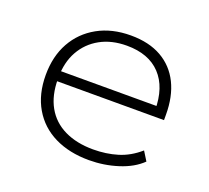

<svg xmlns="http://www.w3.org/2000/svg" viewBox="-93 -610 800 734"><g transform="rotate(20 307.0 -243.5)"><path d="M334 8Q254 8 194 -21.5Q134 -51 101 -107.5Q68 -164 68 -242Q68 -318 99.5 -374.5Q131 -431 188.5 -463Q246 -495 323 -495Q397 -495 448 -466Q499 -437 525.5 -383.5Q552 -330 552 -256V-234H98V-275H529L507 -258Q507 -351 459 -402Q411 -453 322 -453Q260 -453 214 -427.5Q168 -402 142.5 -356.5Q117 -311 117 -249V-243Q117 -177 143 -130.5Q169 -84 218.5 -60Q268 -36 335 -36Q388 -36 434 -50Q480 -64 520 -99L543 -62Q508 -28 451.5 -10Q395 8 334 8Z"/></g></svg>

Font: Nunito Sans 10pt SemiExpanded ExtraLight
Style: Regular
Weight: 250
Width: 6
Designer: Vernon Adams
Foundry: Vernon Adams
Version: Version 3.101;gftools[0.9.27]